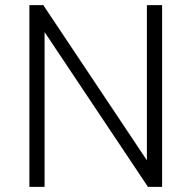

<svg xmlns="http://www.w3.org/2000/svg" viewBox="-20 -725 743 745"><path d="M94 0V-705H148L564 -82H550V-705H609V0H554L138 -623H153V0Z"/></svg>

Font: Nunito Sans 10pt SemiCondensed Light
Style: Regular
Weight: 300
Width: 4
Designer: Vernon Adams
Foundry: Vernon Adams
Version: Version 3.101;gftools[0.9.27]